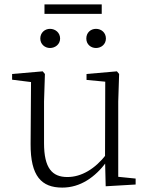

<svg xmlns="http://www.w3.org/2000/svg" viewBox="-20 -838 683 872"><path d="M207 -620C231 -620 253 -637 253 -663C253 -690 231 -707 207 -707C184 -707 163 -690 163 -663C163 -637 184 -620 207 -620ZM416 -620C440 -620 461 -637 461 -663C461 -690 440 -707 416 -707C392 -707 372 -690 372 -663C372 -637 392 -620 416 -620ZM182 -775H442V-818H182ZM263 14C345 14 412 -33 464 -103H482L463 -137C412 -71 350 -34 286 -34C217 -34 180 -74 180 -188V-377L184 -502L174 -514L35 -502V-476L140 -463L121 -478L119 -185C118 -37 169 14 263 14ZM460 8 596 0V-27L517 -35V-377L521 -502L511 -514L373 -502V-475L458 -467L457 -117V-116Z"/></svg>

Font: Source Han Serif TW VF
Style: Regular
Weight: 250
Designer: Ryoko NISHIZUKA 西塚涼子 (kana & ideographs); Frank Grießhammer (Latin, Greek & Cyrillic); Wenlong ZHANG 张文龙 (bopomofo); San
Foundry: Adobe
Version: Version 2.002;hotconv 1.1.0;makeotfexe 2.6.0